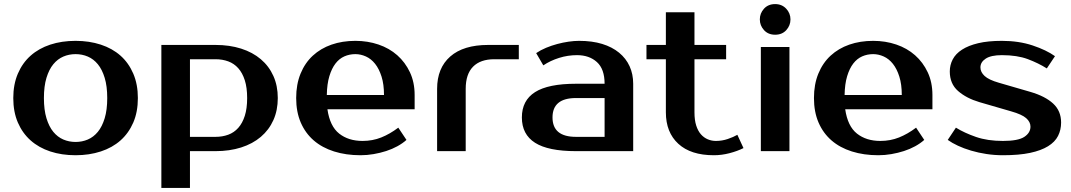

<svg xmlns="http://www.w3.org/2000/svg" viewBox="-20 -740 5245 940"><path d="M350 -45Q382 -45 410 -57Q438 -69 459 -94.5Q480 -120 492.5 -161Q505 -202 505 -260Q505 -318 492.5 -359Q480 -400 459 -425.5Q438 -451 410 -463Q382 -475 350 -475Q318 -475 290 -463Q262 -451 241 -425.5Q220 -400 207.5 -359Q195 -318 195 -260Q195 -202 207.5 -161Q220 -120 241 -94.5Q262 -69 290 -57Q318 -45 350 -45ZM350 -540Q417 -540 473.5 -521.5Q530 -503 570 -467.5Q610 -432 632.5 -379.5Q655 -327 655 -260Q655 -192 632.5 -140Q610 -88 570 -52.5Q530 -17 473.5 1.5Q417 20 350 20Q282 20 226 1.5Q170 -17 130 -52.5Q90 -88 67.5 -140Q45 -192 45 -260Q45 -327 67.5 -379.5Q90 -432 130 -467.5Q170 -503 226 -521.5Q282 -540 350 -540Z M910 -450V-70H1035Q1069 -70 1097.5 -80.5Q1126 -91 1146.5 -114Q1167 -137 1178.5 -173Q1190 -209 1190 -260Q1190 -311 1178.5 -347Q1167 -383 1146.5 -406Q1126 -429 1097.5 -439.5Q1069 -450 1035 -450ZM1035 -520Q1104 -520 1160.5 -502Q1217 -484 1257 -450Q1297 -416 1318.5 -368Q1340 -320 1340 -260Q1340 -200 1318.5 -152Q1297 -104 1257 -70Q1217 -36 1160.5 -18Q1104 0 1035 0H910V180H770V-520Z M1755 -50Q1804 -50 1846.5 -67Q1889 -84 1930 -115L1970 -55Q1951 -38 1925.5 -24Q1900 -10 1870.5 -0.5Q1841 9 1809 14.5Q1777 20 1745 20Q1674 20 1615.5 1.5Q1557 -17 1516 -52.5Q1475 -88 1452.5 -140Q1430 -192 1430 -260Q1430 -327 1451.5 -379.5Q1473 -432 1511.5 -467.5Q1550 -503 1603 -521.5Q1656 -540 1720 -540Q1780 -540 1833 -522Q1886 -504 1925 -469.5Q1964 -435 1987 -386Q2010 -337 2010 -275V-205H1583Q1595 -122 1640.5 -86Q1686 -50 1755 -50ZM1720 -475Q1691 -475 1666 -464Q1641 -453 1622.5 -429Q1604 -405 1592.5 -367Q1581 -329 1580 -275H1860Q1860 -327 1848 -365Q1836 -403 1816.5 -427.5Q1797 -452 1771.5 -463.5Q1746 -475 1720 -475Z M2520 -450H2400Q2332 -450 2296 -413.5Q2260 -377 2260 -305V0H2120V-305Q2120 -407 2184.5 -463.5Q2249 -520 2370 -520H2520Z M2685 -165Q2685 -70 2800 -70H2940V-260H2800Q2685 -260 2685 -165ZM2940 -330Q2940 -402 2902.5 -436Q2865 -470 2805 -470Q2760 -470 2717 -456.5Q2674 -443 2640 -420L2605 -480Q2627 -495 2653.5 -506Q2680 -517 2708 -524.5Q2736 -532 2763.5 -536Q2791 -540 2815 -540Q2879 -540 2928 -525Q2977 -510 3011 -482Q3045 -454 3062.5 -415.5Q3080 -377 3080 -330V0H2800Q2664 0 2599.5 -41Q2535 -82 2535 -165Q2535 -248 2599.5 -289Q2664 -330 2800 -330Z M3240 -450H3145V-520H3240V-680H3380V-520H3535V-450H3380V-190Q3380 -152 3388.5 -125.5Q3397 -99 3411.5 -82.5Q3426 -66 3445 -58Q3464 -50 3485 -50Q3515 -50 3543 -59.5Q3571 -69 3590 -80L3620 -15Q3590 0 3551.5 10Q3513 20 3475 20Q3362 20 3301 -36Q3240 -92 3240 -190Z M3845 0H3705V-510H3845ZM3850 -645Q3850 -615 3829.5 -592.5Q3809 -570 3775 -570Q3741 -570 3720.5 -592.5Q3700 -615 3700 -645Q3700 -675 3720.5 -697.5Q3741 -720 3775 -720Q3808 -720 3829 -697.5Q3850 -675 3850 -645Z M4290 -50Q4339 -50 4381.5 -67Q4424 -84 4465 -115L4505 -55Q4486 -38 4460.5 -24Q4435 -10 4405.5 -0.5Q4376 9 4344 14.5Q4312 20 4280 20Q4209 20 4150.5 1.5Q4092 -17 4051 -52.5Q4010 -88 3987.5 -140Q3965 -192 3965 -260Q3965 -327 3986.5 -379.5Q4008 -432 4046.5 -467.5Q4085 -503 4138 -521.5Q4191 -540 4255 -540Q4315 -540 4368 -522Q4421 -504 4460 -469.5Q4499 -435 4522 -386Q4545 -337 4545 -275V-205H4118Q4130 -122 4175.5 -86Q4221 -50 4290 -50ZM4255 -475Q4226 -475 4201 -464Q4176 -453 4157.5 -429Q4139 -405 4127.5 -367Q4116 -329 4115 -275H4395Q4395 -327 4383 -365Q4371 -403 4351.5 -427.5Q4332 -452 4306.5 -463.5Q4281 -475 4255 -475Z M4780 -410Q4780 -387 4800.5 -368Q4821 -349 4870 -335L5025 -290Q5097 -269 5136 -233Q5175 -197 5175 -140Q5175 -104 5160 -74.5Q5145 -45 5111 -24Q5077 -3 5023 8.5Q4969 20 4890 20Q4849 20 4809.5 14Q4770 8 4734.5 -2.5Q4699 -13 4670 -26.5Q4641 -40 4620 -55L4660 -115Q4702 -89 4758.5 -69.5Q4815 -50 4890 -50Q4965 -50 4995 -70Q5025 -90 5025 -120Q5025 -143 5004 -161.5Q4983 -180 4930 -195L4775 -240Q4711 -259 4670.5 -294.5Q4630 -330 4630 -390Q4630 -422 4644.5 -449.5Q4659 -477 4690 -497Q4721 -517 4769 -528.5Q4817 -540 4885 -540Q4968 -540 5035.5 -517.5Q5103 -495 5145 -465L5105 -405Q5064 -431 5012 -450.5Q4960 -470 4885 -470Q4832 -470 4806 -453Q4780 -436 4780 -410Z"/></svg>

Font: Prosto One
Style: Regular
Weight: 400
Designer: Pavel Emelyanov and Jovanny lemonad
Foundry: Pavel Emelyanov and Jovanny Lemonad
Version: Version 1.001